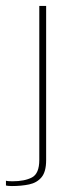

<svg xmlns="http://www.w3.org/2000/svg" viewBox="-68 -515 239 645"><path d="M-28 110Q-32 110 -39 109.5Q-46 109 -48 108V92Q-46 93 -39.5 93.5Q-33 94 -26 94Q15 94 39.5 81Q64 68 64 22V-495H87V23Q87 62 71.5 80.5Q56 99 30 104.5Q4 110 -28 110Z"/></svg>

Font: Alumni Sans Thin Thin
Style: Regular
Weight: 250
Version: Version 1.018